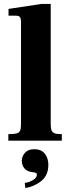

<svg xmlns="http://www.w3.org/2000/svg" viewBox="-20 -710 356 969"><path d="M22 0V-33Q50 -33 63.5 -36.5Q77 -40 81.5 -51Q86 -62 86 -83V-596Q86 -617 80.5 -624Q75 -631 57 -631H23V-665L188 -690H236V-83Q236 -62 240.5 -51.5Q245 -41 256.5 -37Q268 -33 292 -33V0ZM108 239 105 213Q126 211 146 199Q166 187 166 172Q166 165 162 163Q158 161 146 159Q118 157 104 140.5Q90 124 90 102Q90 79 106 61Q122 43 153 43Q188 43 206 65.5Q224 88 224 122Q224 174 189.5 202.5Q155 231 108 239Z"/></svg>

Font: Frank Ruhl Libre ExtraBold
Style: Regular
Weight: 800
Designer: Yanek Iontef
Foundry: Fontef
Version: Version 6.003;gftools[0.9.30]